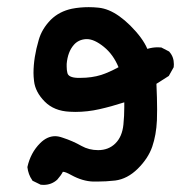

<svg xmlns="http://www.w3.org/2000/svg" viewBox="-20 -501 540 537"><path d="M417.5 -266.6Q419.4 -225.6 419.4 -194.8Q419.4 -178.2 418.9 -164.6Q417 -123.5 405.8 -90.8Q394.5 -58.1 365.5 -29.3Q336.4 -0.5 302.2 3.9Q276.4 6.8 252.4 6.8Q246.6 6.8 240.7 6.8Q210.9 5.9 179.7 -11.2Q163.1 -20.5 156.2 -20.5Q156.2 -20.5 155.8 -20.5Q150.9 -10.7 140.1 1.5Q124 16.1 101.6 16.1Q98.1 16.1 93.8 15.6L70.8 4.4L69.8 2.4Q59.1 -12.7 56.6 -33.7Q65.4 -73.7 92.3 -100.6Q111.8 -120.1 134.3 -120.1Q143.6 -120.1 155.8 -115.7Q183.1 -106.9 208 -92.8Q229 -81.1 254.4 -81.1Q283.7 -81.1 302.7 -99.9Q321.8 -118.7 325.2 -152.8Q327.6 -176.8 327.6 -200.7Q327.6 -208 327.6 -214.8Q291.5 -203.1 258.1 -195.6Q224.6 -188 190.4 -188Q183.1 -188 175.3 -188.5Q131.3 -190.4 105 -217Q78.6 -243.7 75.2 -274.4Q73.7 -287.1 73.7 -296.9Q73.7 -339.8 88.4 -389.6Q97.2 -420.4 122.1 -445.8Q146 -469.2 181.2 -476.6Q203.6 -481 228 -481Q241.7 -481 255.9 -479.5Q270 -478 284.2 -472.2Q313 -460.4 344.2 -429.7Q379.4 -394.5 392.1 -364.3Q406.7 -368.7 420.9 -368.7Q425.3 -368.7 431.2 -368.2L453.1 -356.9L454.1 -355.5Q466.3 -341.8 466.3 -321.3Q466.3 -318.4 465.8 -313L452.1 -288.6ZM223.1 -391.6Q221.7 -391.6 220.2 -391.6Q199.2 -390.1 186.5 -375.5Q169.4 -356 166.5 -322.3Q166.5 -317.9 166.5 -314.5Q166.5 -304.7 168.5 -296.9Q171.4 -284.2 196.8 -283.2Q200.7 -283.2 204.6 -283.2Q236.8 -283.2 263.2 -291.5Q284.2 -298.3 311.5 -313Q296.9 -348.6 270.3 -370.1Q243.7 -391.6 223.1 -391.6Z"/></svg>

Font: Bakudai
Style: Bold
Weight: 700
Version: Version 1.48